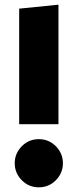

<svg xmlns="http://www.w3.org/2000/svg" viewBox="-20 -781 332 821"><path d="M230 -250H62V-744L230 -761ZM249 -83Q249 -41 219 -10.5Q189 20 146 20Q103 20 73 -10.5Q43 -41 43 -83Q43 -125 73 -155.5Q103 -186 146 -186Q189 -186 219 -155.5Q249 -125 249 -83Z"/></svg>

Font: FiraGO Heavy
Style: Regular
Weight: 900
Designer: bBox Type
Foundry: bBox Type GmbH
Version: Version 1.001